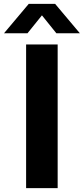

<svg xmlns="http://www.w3.org/2000/svg" viewBox="-68 -969 431 989"><path d="M66.5 0V-740H229V0ZM-47.5 -797.5 80 -949H216L343.5 -797.5H222.5L135.5 -905.5H160.5L73.5 -797.5Z"/></svg>

Font: Encode Sans Condensed Thin
Style: Bold
Weight: 700
Version: Version 3.002